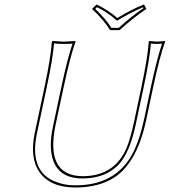

<svg xmlns="http://www.w3.org/2000/svg" viewBox="-20 -832 761 862"><path d="M615.7 -444.8Q643.1 -574.2 647.9 -645L650.9 -647.9Q652.8 -647.9 685.1 -645Q685.1 -645 720.7 -647.9L721.2 -645Q696.8 -577.6 668.5 -444.8L636.7 -294.9Q596.2 -104.5 496.1 -37.1Q425.3 9.8 318.8 9.8Q205.1 9.8 156.2 -60.5Q112.8 -125 136.2 -235.8L180.7 -444.8Q208 -574.2 212.9 -645L215.8 -647.9Q217.8 -647.9 266.1 -645L318.8 -647.9L319.3 -645Q294.9 -577.6 266.6 -444.8L229 -269Q183.1 -42.5 350.6 -41Q493.7 -41 547.9 -167Q564.9 -207.5 580.1 -276.9ZM474.1 -696.8Q447.3 -741.2 393.1 -792L413.6 -812Q468.3 -785.2 506.8 -751Q572.3 -791 626.5 -812L637.2 -792Q579.6 -753.9 517.1 -696.8ZM625.5 -442.9 589.8 -274.9Q563 -147.9 513.7 -94.2Q454.6 -31.2 350.6 -30.8Q226.6 -30.8 210.4 -147.5Q208 -164.1 208 -180.7Q208 -219.2 219.2 -271L256.8 -447.3Q283.2 -570.8 305.7 -636.2Q287.1 -634.8 266.1 -634.8Q240.7 -634.8 222.7 -637.2Q216.8 -566.4 190.4 -442.9L146 -233.9Q106 -46.9 253.4 -8.3Q259.3 -6.8 264.6 -5.4Q291 0 318.8 0Q496.1 0 572.3 -137.2Q606 -198.7 627 -296.9L658.7 -447.3Q685.1 -570.3 707.5 -636.2Q696.3 -635.3 685.1 -634.8Q669.4 -634.8 657.7 -636.7Q651.4 -565.9 625.5 -442.9ZM480 -707H513.2Q571.3 -759.8 624 -795.4L622.1 -799.3Q570.8 -778.3 511.7 -742.7L505.4 -738.8L500 -743.7Q463.9 -775.9 415.5 -799.8L407.7 -792Q454.6 -747.1 480 -707Z"/></svg>

Font: Linux Biolinum Outline O
Style: Italic
Weight: 400
Italic angle: -12°
Designer: Philipp H. Poll
Foundry: Philipp H. Poll
Version: Version 0.6.2